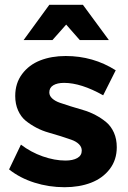

<svg xmlns="http://www.w3.org/2000/svg" viewBox="-20 -780 539 806"><path d="M257.8 -676.8 200.2 -611.8H79.1L187 -759.8H328.1L437 -611.8H314.9ZM187 -392.1Q187 -377.9 199.2 -366.7Q211.4 -355.5 231.4 -348.6Q251.5 -341.8 276.9 -333.7Q302.2 -325.7 328.9 -318.1Q355.5 -310.5 380.9 -297.1Q406.2 -283.7 426.3 -266.8Q446.3 -250 458.3 -223.1Q470.2 -196.3 470.2 -162.1Q470.2 -108.9 440.7 -70.3Q411.1 -31.7 362.1 -12.9Q313 5.9 251 5.9Q185.1 5.9 124.3 -13.4Q63.5 -32.7 18.1 -68.8L67.9 -172.9Q109.4 -141.1 159.4 -123.5Q209.5 -106 254.9 -106Q285.6 -106 304.4 -116.5Q323.2 -127 323.2 -147.9Q323.2 -163.1 311.3 -174.8Q299.3 -186.5 279.5 -193.4Q259.8 -200.2 234.9 -208.3Q210 -216.3 183.6 -223.6Q157.2 -231 132.3 -244.1Q107.4 -257.3 87.6 -273.4Q67.9 -289.6 55.9 -316.4Q43.9 -343.3 43.9 -377Q43.9 -430.7 72.8 -469.2Q101.6 -507.8 148.9 -526.4Q196.3 -544.9 255.9 -544.9Q371.1 -544.9 465.8 -484.9L413.1 -379.9Q320.3 -432.1 249 -432.1Q220.7 -432.1 203.9 -422.1Q187 -412.1 187 -392.1Z"/></svg>

Font: Montserrat arm SemiBold
Style: Regular
Weight: 600
Designer: Julieta Ulanovsky
Foundry: Julieta Ulanovsky
Version: Version 6.000;PS 006.000;hotconv 1.0.88;makeotf.lib2.5.64775